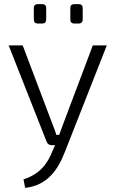

<svg xmlns="http://www.w3.org/2000/svg" viewBox="-20 -704 561 931"><path d="M185 -590C198 -590 204 -597 204 -610V-665C204 -677 198 -684 185 -684H163C150 -684 144 -677 144 -665V-610C144 -597 150 -590 163 -590ZM362 -590C374 -590 381 -597 381 -610V-665C381 -677 374 -684 362 -684H340C327 -684 321 -677 321 -665V-610C321 -597 327 -590 340 -590ZM498 -484H430L288 -107L267 -50H253C248 -69 240 -88 233 -106L90 -484H22L206 -17C210 -6 219 0 231 0H247L235 27C210 91 174 139 94 166L102 207C211 195 261 118 294 34Z"/></svg>

Font: SnT
Style: Regular
Weight: 300
Designer: Natanael Gama
Version: Version 1.001;PS 001.001;hotconv 1.0.70;makeotf.lib2.5.58329